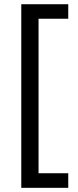

<svg xmlns="http://www.w3.org/2000/svg" viewBox="-20 -734 369 912"><path d="M304.2 88.9H163.1V-645H304.2V-713.9H81.1V158.2H304.2Z"/></svg>

Font: Open Sans
Style: Regular
Weight: 400
Foundry: Ascender Corporation
Version: Version 1.100;PS 001.100;hotconv 1.0.88;makeotf.lib2.5.64775